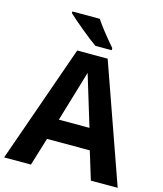

<svg xmlns="http://www.w3.org/2000/svg" viewBox="-133 -1029 956 1127"><g transform="rotate(15 345.0 -465.5)"><path d="M527 0H690L437 -717H252L0 0H163L215 -170H475ZM439 -297H253L345 -606ZM348 -771H447V-784C391 -849 353 -898 332 -931H165V-921C200 -887 308 -798 348 -771Z"/></g></svg>

Font: Passageway
Style: Regular
Weight: 700
Foundry: Ascender Corporation
Version: Version 1.11